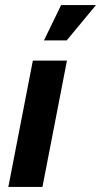

<svg xmlns="http://www.w3.org/2000/svg" viewBox="-20 -740 400 760"><path d="M13 0H148L245 -500H110ZM154 -580H244L360 -720H222Z"/></svg>

Font: Uncut Sans
Style: Bold Italic
Weight: 700
Italic angle: -11°
Designer: Kasper Nordkvist
Foundry: UNCUT.wtf
Version: Version 1.304;Glyphs 3.2 (3246)